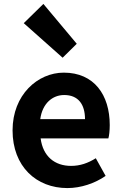

<svg xmlns="http://www.w3.org/2000/svg" viewBox="-20 -944 621 978"><path d="M299 -650 371 -721 201 -924 101 -826ZM323 14C392 14 463 -10 518 -48L468 -138C428 -113 388 -99 342 -99C259 -99 199 -147 187 -239H532C536 -252 539 -279 539 -307C539 -461 459 -574 305 -574C172 -574 44 -461 44 -280C44 -95 166 14 323 14ZM185 -337C196 -418 248 -460 307 -460C379 -460 413 -412 413 -337Z"/></svg>

Font: Noto Sans JP
Style: Bold
Weight: 700
Designer: Ryoko NISHIZUKA  (kana, bopomofo & ideographs); Paul D. Hunt (Latin, Greek & Cyrillic); Sandoll Communications , Soo-you
Foundry: Adobe
Version: Version 2.002;hotconv 1.0.116;makeotfexe 2.5.65601